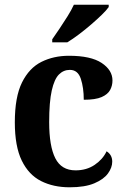

<svg xmlns="http://www.w3.org/2000/svg" viewBox="-20 -786 533 816"><path d="M276 10Q207 10 154.5 -16.5Q102 -43 72.5 -103.5Q43 -164 43 -266Q43 -374 73.5 -435.5Q104 -497 156 -523Q208 -549 273 -549Q366 -549 412 -518.5Q458 -488 458 -444Q458 -422 448 -403.5Q438 -385 412 -373.5Q386 -362 336 -362Q336 -413 323.5 -451Q311 -489 277 -489Q250 -489 230.5 -469.5Q211 -450 200 -401.5Q189 -353 189 -267Q189 -165 215 -113.5Q241 -62 301 -62Q348 -62 382.5 -85.5Q417 -109 433 -143Q457 -128 457 -99Q457 -74 439 -49Q421 -24 381 -7Q341 10 276 10ZM202 -619Q216 -639 233.5 -665Q251 -691 267.5 -717.5Q284 -744 294 -766H442V-756Q433 -743 413 -723.5Q393 -704 367.5 -682Q342 -660 315.5 -640Q289 -620 266 -606H202Z"/></svg>

Font: Noto Serif Tamil SemiCondensed
Style: Bold Italic
Weight: 700
Width: 4
Italic angle: -12°
Designer: Indian Type Foundry, Tom Grace, and the Monotype Design Team
Foundry: Monotype Imaging Inc.
Version: Version 2.003; ttfautohint (v1.8.4.7-5d5b)